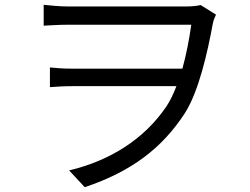

<svg xmlns="http://www.w3.org/2000/svg" viewBox="-20 -738 1040 800"><path d="M816 -717C799 -713 777 -711 755 -711H265C224 -711 184 -716 162 -718V-631C185 -632 225 -635 265 -635H777C769 -578 757 -513 740 -452H277C246 -452 215 -454 188 -457V-375C219 -377 246 -379 280 -379H715C703 -347 689 -318 673 -294C582 -160 441 -69 268 -28L333 42C530 -24 656 -122 750 -266C808 -357 844 -516 867 -641C870 -656 876 -668 880 -677Z"/></svg>

Font: Noto Sans Mono CJK SC Regular
Style: Regular
Weight: 400
Designer: Ryoko NISHIZUKA (kana & ideographs); Paul D. Hunt (Latin, Greek & Cyrillic); Wenlong ZHANG (bopomofo); Sandoll Communica
Foundry: Adobe Systems Incorporated
Version: Version 1.005;PS 1.005;hotconv 1.0.96;makeotf.lib2.5.65012